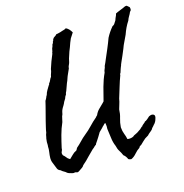

<svg xmlns="http://www.w3.org/2000/svg" viewBox="-137 -853 976 1020"><g transform="rotate(-20 351.0 -343.5)"><path d="M450.2 -63.5Q463.9 -59.6 478.5 -63.5Q482.4 -64.5 484.9 -65.9Q487.3 -67.4 489.3 -69.3Q495.1 -71.3 501 -73.7Q506.8 -76.2 511.7 -78.1Q517.6 -82 522.9 -84.5Q528.3 -86.9 531.2 -88.9Q534.2 -90.8 539.6 -95.7Q544.9 -100.6 546.9 -99.6Q548.8 -104.5 558.1 -109.9Q567.4 -115.2 569.3 -119.1Q574.2 -119.1 585.4 -127Q596.7 -134.8 599.6 -137.7Q611.3 -142.6 619.6 -140.1Q627.9 -137.7 629.9 -130.9Q630.9 -126 628.9 -119.6Q627 -113.3 623.5 -106.4Q620.1 -99.6 615.2 -93.8Q610.4 -87.9 606.4 -85.9Q606.4 -84 599.1 -78.1Q591.8 -72.3 591.8 -70.3Q589.8 -66.4 582 -61Q574.2 -55.7 571.3 -53.7Q569.3 -52.7 565.4 -49.3Q561.5 -45.9 559.6 -43.9Q555.7 -42 549.8 -39.1Q543.9 -36.1 540 -34.2Q532.2 -29.3 524.4 -22.5Q516.6 -15.6 508.8 -9.8Q503.9 -7.8 500 -5.4Q496.1 -2.9 494.1 2Q478.5 9.8 464.4 23.9Q450.2 38.1 433.6 43.9Q428.7 43 425.3 42Q421.9 41 418 38.1Q412.1 19.5 400.4 9.8Q395.5 -5.9 388.2 -19.5Q380.9 -33.2 378.9 -50.8Q371.1 -74.2 370.6 -99.1Q370.1 -124 368.2 -150.4Q371.1 -164.1 369.1 -183.6Q364.3 -183.6 361.3 -180.2Q358.4 -176.8 355.5 -174.8Q350.6 -171.9 347.7 -168.5Q344.7 -165 341.8 -163.1Q332 -154.3 327.6 -151.4Q323.2 -148.4 321.3 -144.5Q315.4 -136.7 308.6 -127Q301.8 -117.2 294.9 -109.4Q288.1 -100.6 286.1 -98.6Q284.2 -96.7 283.2 -92.8Q279.3 -91.8 277.3 -89.4Q275.4 -86.9 271.5 -85.9Q268.6 -82 265.1 -80.1Q261.7 -78.1 258.8 -76.2Q250 -69.3 241.2 -61.5Q232.4 -53.7 222.7 -45.9Q213.9 -38.1 204.1 -29.8Q194.3 -21.5 182.6 -13.7Q177.7 -5.9 168.9 -1.5Q160.2 2.9 152.3 7.8Q142.6 13.7 137.2 10.7Q131.8 7.8 127.9 7.8Q119.1 9.8 111.8 6.3Q104.5 2.9 95.7 0Q87.9 -3.9 85 -7.8Q82 -11.7 74.2 -16.6Q70.3 -18.6 66.9 -22Q63.5 -25.4 59.6 -29.3Q47.9 -34.2 44.4 -44.4Q41 -54.7 38.1 -65.4Q34.2 -76.2 31.7 -86.4Q29.3 -96.7 30.3 -108.4Q32.2 -125 36.1 -140.6Q40 -156.2 40 -169.9Q42 -177.7 42 -186.5Q42 -195.3 43.9 -202.1Q44.9 -209 45.9 -212.9Q46.9 -216.8 48.8 -221.7Q50.8 -232.4 56.6 -243.2Q59.6 -256.8 64.9 -272Q70.3 -287.1 75.2 -302.7Q81.1 -321.3 88.4 -339.8Q95.7 -358.4 101.6 -377Q104.5 -383.8 106 -390.1Q107.4 -396.5 110.4 -403.3Q112.3 -406.2 114.7 -409.2Q117.2 -412.1 119.1 -416Q121.1 -418.9 122.6 -422.9Q124 -426.8 127 -428.7Q131.8 -442.4 139.2 -452.6Q146.5 -462.9 154.3 -473.6Q159.2 -476.6 160.2 -483.4Q167 -489.3 170.9 -497.6Q174.8 -505.9 181.6 -512.7Q184.6 -523.4 189 -532.2Q193.4 -541 195.3 -551.8Q203.1 -571.3 211.9 -589.4Q220.7 -607.4 230.5 -626Q230.5 -630.9 234.4 -636.7Q236.3 -645.5 238.8 -651.9Q241.2 -658.2 245.1 -664.1Q246.1 -671.9 250 -674.8Q253.9 -677.7 254.9 -685.5Q258.8 -688.5 259.3 -691.9Q259.8 -695.3 261.7 -697.3Q265.6 -704.1 272.9 -707Q280.3 -710 285.2 -715.8Q293 -716.8 301.8 -717.8Q310.5 -718.8 320.3 -721.7Q330.1 -723.6 334.5 -724.6Q338.9 -725.6 343.8 -728.5Q353.5 -722.7 359.9 -714.4Q366.2 -706.1 371.1 -695.3Q363.3 -685.5 359.4 -680.2Q355.5 -674.8 350.6 -668.9Q344.7 -659.2 339.8 -648.4Q335 -637.7 330.1 -627L319.3 -605.5Q316.4 -596.7 312 -588.4Q307.6 -580.1 304.7 -571.3Q301.8 -564.5 301.3 -560.5Q300.8 -556.6 298.8 -552.7Q295.9 -544.9 291.5 -538.1Q287.1 -531.2 286.1 -522.5Q278.3 -507.8 272 -497.1Q265.6 -486.3 260.7 -474.6Q258.8 -471.7 258.3 -469.2Q257.8 -466.8 255.9 -463.9Q253.9 -460.9 250 -453.1Q245.1 -444.3 241.2 -434.1Q237.3 -423.8 232.4 -415Q225.6 -404.3 225.6 -401.9Q225.6 -399.4 223.6 -396.5Q216.8 -388.7 215.8 -385.3Q214.8 -381.8 212.9 -378.9Q210 -375 207.5 -371.6Q205.1 -368.2 202.1 -364.3Q200.2 -360.4 197.3 -355.5Q194.3 -350.6 191.4 -346.7Q182.6 -335.9 177.7 -326.2Q173.8 -317.4 171.9 -309.6Q169.9 -301.8 166 -296.9Q164.1 -289.1 161.1 -282.2Q158.2 -275.4 156.2 -266.6Q139.6 -236.3 127.9 -204.1Q116.2 -171.9 105.5 -137.7Q105.5 -128.9 99.6 -120.6Q93.8 -112.3 98.6 -99.6Q107.4 -90.8 110.4 -85.4Q113.3 -80.1 116.2 -77.1Q119.1 -74.2 122.1 -71.8Q125 -69.3 127.9 -67.4Q138.7 -75.2 148.9 -84.5Q159.2 -93.8 172.9 -98.6Q175.8 -99.6 178.2 -104.5Q180.7 -109.4 182.6 -111.3Q199.2 -123 214.4 -136.7Q229.5 -150.4 247.1 -162.1Q269.5 -176.8 289.6 -194.8Q309.6 -212.9 332 -228.5Q336.9 -234.4 341.8 -237.3Q350.6 -253.9 363.8 -265.1Q377 -276.4 390.6 -287.1Q392.6 -289.1 395 -291Q397.5 -293 399.4 -294.9Q412.1 -332 425.3 -368.2Q438.5 -404.3 457 -436.5Q459 -447.3 463.4 -454.1Q467.8 -460.9 469.7 -469.7Q475.6 -479.5 479 -485.8Q482.4 -492.2 485.4 -498Q499 -523.4 513.2 -549.8Q527.3 -576.2 540 -603.5Q556.6 -629.9 581.1 -654.3Q590.8 -657.2 595.7 -665Q601.6 -671.9 602.5 -673.8Q603.5 -675.8 605.5 -677.7L610.4 -688.5Q617.2 -699.2 618.2 -702.6Q619.1 -706.1 621.1 -710.9Q632.8 -715.8 644 -718.8Q655.3 -721.7 666 -725.6Q671.9 -727.5 676.3 -729.5Q680.7 -731.4 688.5 -730.5Q695.3 -724.6 701.2 -717.8Q703.1 -710 701.7 -703.6Q700.2 -697.3 694.3 -694.3Q688.5 -682.6 681.6 -673.8Q674.8 -665 669.9 -653.3Q658.2 -638.7 648.4 -622.1Q638.7 -605.5 630.9 -587.9Q622.1 -571.3 611.8 -555.2Q601.6 -539.1 593.8 -521.5Q585.9 -504.9 577.1 -489.7Q568.4 -474.6 559.6 -458Q553.7 -448.2 553.7 -446.8Q553.7 -445.3 552.7 -443.4Q550.8 -439.5 548.3 -435.1Q545.9 -430.7 543.9 -425.8Q542 -420.9 540 -416.5Q538.1 -412.1 536.1 -407.2Q534.2 -404.3 532.2 -402.3Q530.3 -400.4 531.2 -396.5Q517.6 -368.2 505.9 -338.4Q494.1 -308.6 482.4 -280.3Q478.5 -264.6 473.1 -252.4Q467.8 -240.2 462.9 -226.6Q460 -202.1 451.2 -180.7Q442.4 -159.2 438.5 -133.8Q438.5 -111.3 443.4 -95.7Q448.2 -80.1 450.2 -63.5Z"/></g></svg>

Font: Seaweed Script
Style: Regular
Weight: 400
Designer: Squid
Foundry: Font Diner, Inc DBA Neapolitan
Version: Version 1.000